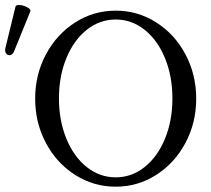

<svg xmlns="http://www.w3.org/2000/svg" viewBox="-20 -718 827 752"><path d="M117.7 -331.5Q117.7 -425.8 159.9 -504.9Q202.1 -584 274.4 -630.1Q346.7 -676.3 433.1 -676.3Q519.5 -676.3 592 -630.1Q664.6 -584 706.5 -504.9Q748.5 -425.8 748.5 -331.5Q748.5 -237.3 706.3 -158.2Q664.1 -79.1 591.8 -33Q519.5 13.2 433.1 13.2Q346.7 13.2 274.2 -33Q201.7 -79.1 159.7 -158.2Q117.7 -237.3 117.7 -331.5ZM655.3 -332.5Q655.3 -419.4 626.2 -490.2Q597.2 -561 546.4 -601.3Q495.6 -641.6 433.1 -641.6Q370.6 -641.6 319.8 -601.3Q269 -561 240 -490.2Q210.9 -419.4 210.9 -332.5Q210.9 -245.6 240 -174.8Q269 -104 319.8 -63.7Q370.6 -23.4 433.1 -23.4Q495.6 -23.4 546.4 -63.7Q597.2 -104 626.2 -174.8Q655.3 -245.6 655.3 -332.5ZM1 -529.3 40.5 -691.4Q42.5 -699.7 58.3 -698.2Q74.2 -696.8 88.1 -688.7Q102.1 -680.7 98.6 -672.9L35.6 -518.1Q30.3 -504.4 20.5 -502.2Q10.7 -500 4.4 -508.3Q-2 -516.6 1 -529.3Z"/></svg>

Font: Junicode Two Beta VF
Style: Regular
Weight: 400
Designer: Peter S. Baker
Foundry: Briery Creek Software
Version: Version 1.031 beta; ttfautohint (v1.8.1.43-b0c9)